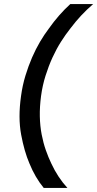

<svg xmlns="http://www.w3.org/2000/svg" viewBox="-20 -720 476 940"><path d="M83 -250Q90 -302 104.5 -349.5Q119 -397 137 -438.5Q155 -480 176 -515.5Q197 -551 219 -580Q267 -648 324 -700H436Q375 -648 324 -580Q301 -551 278.5 -515.5Q256 -480 237 -438.5Q218 -397 203 -349.5Q188 -302 181 -250Q174 -197 175 -150Q176 -103 184 -61.5Q192 -20 204.5 15.5Q217 51 231 80Q263 149 310 200H194Q152 149 124 80Q99 22 83.5 -61Q68 -144 83 -250Z"/></svg>

Font: Retni Sans Medium
Style: Italic
Weight: 500
Italic angle: -8°
Designer: Vitaly Kuzmin
Foundry: ParaType Ltd.
Version: Version 1.00;June 10, 2019;FontCreator 11.5.0.2425 64-bit; t